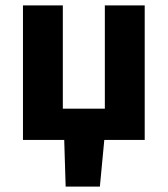

<svg xmlns="http://www.w3.org/2000/svg" viewBox="-20 -516 618 708"><path d="M222.1 172 216.8 0H64.7V-496.1H211.7V-115.3H366.6V-496.1H513.6V0H364.6L348.3 172Z"/></svg>

Font: Source Sans 3 Variable
Style: Regular
Weight: 200
Designer: Paul D. Hunt
Foundry: Adobe Systems Incorporated
Version: Version 3.026